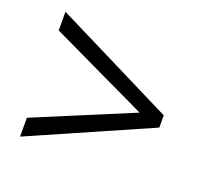

<svg xmlns="http://www.w3.org/2000/svg" viewBox="-92 -715 756 705"><g transform="rotate(20 286.0 -362.0)"><path d="M50.8 -191.9 433.1 -351.1 50.8 -533.2V-606L520 -372.1V-324.2L50.8 -118.2Z"/></g></svg>

Font: Sahel FD
Style: FD
Weight: 400
Foundry: Saber Rastikerdar (saber.rastikerdar@gmail.com)
Version: Version 3.3.1